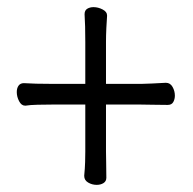

<svg xmlns="http://www.w3.org/2000/svg" viewBox="-20 -515 540 538"><path d="M216 -23Q218 -43 218.5 -61Q219 -79 219 -90V-222H124Q107 -222 85.5 -221.5Q64 -221 52 -219H50Q40 -219 33.5 -231.5Q27 -244 27 -257Q27 -268 32 -275Q37 -282 47 -282Q61 -281 81.5 -280.5Q102 -280 125 -280H219V-397Q219 -420 218.5 -440.5Q218 -461 217 -475Q217 -486 224.5 -490.5Q232 -495 242 -495Q255 -495 267.5 -488.5Q280 -482 280 -472V-470Q279 -458 278 -436.5Q277 -415 277 -398V-280H377Q388 -280 406 -281Q424 -282 444 -283H445Q457 -283 463.5 -271.5Q470 -260 470 -247Q470 -237 465.5 -229Q461 -221 450 -221Q428 -221 407.5 -221.5Q387 -222 376 -222H277V-91Q277 -78 277.5 -58.5Q278 -39 278 -17Q278 -7 270 -2Q262 3 251 3Q238 3 227 -3.5Q216 -10 216 -22Z"/></svg>

Font: Moon Stars Kai HW
Style: Regular
Weight: 400
Designer: GuiWonder
Version: Version 1.101